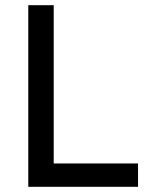

<svg xmlns="http://www.w3.org/2000/svg" viewBox="-20 -720 564 740"><path d="M89 0V-700H187V-90H512V0Z"/></svg>

Font: Figtree Medium
Style: Regular
Weight: 500
Designer: Erik Kennedy
Foundry: Erik Kennedy
Version: Version 2.001; ttfautohint (v1.8.4.7-5d5b);gftools[0.9.27]